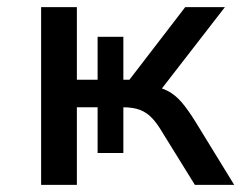

<svg xmlns="http://www.w3.org/2000/svg" viewBox="-20 -517 688 537"><path d="M95 0V-497H195V-294H253V-414H325V-294H342L498 -497H609L420 -253L395 -278Q427 -274 448.5 -263Q470 -252 488 -231Q506 -210 527 -176L635 0H525L434 -147Q420 -171 405.5 -186.5Q391 -202 372 -209.5Q353 -217 323 -217H313L325 -236V-89H253V-217H195V0Z"/></svg>

Font: Nunito Sans 7pt Medium
Style: Regular
Weight: 500
Designer: Vernon Adams
Foundry: Vernon Adams
Version: Version 3.101;gftools[0.9.27]